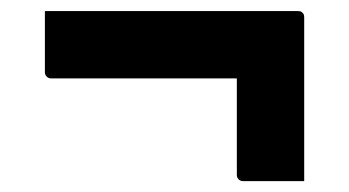

<svg xmlns="http://www.w3.org/2000/svg" viewBox="-20 -473 640 352"><path d="M62.3 -452.7H526.4Q530.7 -452.7 532.7 -451.2Q534.7 -449.7 536.2 -447.7Q537.7 -445.7 537.7 -441.7Q537.7 -366.6 537.7 -291.3Q537.7 -216.1 537.7 -140.9Q508.8 -140.9 481.4 -140.9Q454.1 -140.9 425.2 -140.9Q422.2 -140.9 419.7 -142.4Q417.2 -143.9 415.7 -146.5Q414.2 -149.1 414.2 -152.1Q414.2 -209.6 414.2 -267.4Q414.2 -325.3 414.2 -383L456.9 -329.3H73.1Q70.3 -329.3 67.8 -330.8Q65.3 -332.3 63.8 -334.8Q62.3 -337.3 62.3 -340.3Q62.3 -369.4 62.3 -397.1Q62.3 -424.8 62.3 -452.7Z"/></svg>

Font: Recursive Sans Linear Light
Style: Regular
Weight: 300
Version: Version 1.085